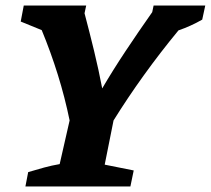

<svg xmlns="http://www.w3.org/2000/svg" viewBox="-20 -675 763 695"><path d="M72 0 82 -52Q112 -61 139.5 -68.5Q167 -76 196 -81L232 -239Q215 -322 189.5 -404Q164 -486 131 -566L55 -597L66 -655H292L286 -627Q304 -559 320.5 -491Q337 -423 350 -355Q388 -420 434.5 -490Q481 -560 531 -631L536 -655H723L712 -604Q670 -580 626 -565Q560 -485 501 -403Q442 -321 391 -239L359 -79L464 -58L452 0Z"/></svg>

Font: Piazzolla
Style: Bold Italic
Weight: 700
Italic angle: -11.3°
Designer: Juan Pablo del Peral
Foundry: Huerta Tipografica
Version: Version 1.330